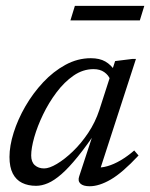

<svg xmlns="http://www.w3.org/2000/svg" viewBox="-20 -638 522 668"><path d="M255.5 -24.5 309.5 -189H320.5Q281.5 -131 250.5 -92.8Q219.5 -54.5 194 -32.2Q168.5 -10 147 -0.8Q125.5 8.5 105.5 8.5Q77.5 8.5 56.8 -1.8Q36 -12 24.5 -34.2Q13 -56.5 13 -92Q13 -130.5 27.5 -176.5Q42 -222.5 68.2 -268Q94.5 -313.5 130 -351.5Q165.5 -389.5 207.8 -412.5Q250 -435.5 296 -435.5Q326.5 -435.5 346.5 -424Q366.5 -412.5 381.5 -389.5L363 -362Q357.5 -376.5 342.8 -387Q328 -397.5 305.5 -397.5Q268.5 -397.5 236 -375Q203.5 -352.5 176.5 -316.5Q149.5 -280.5 129.8 -239.5Q110 -198.5 99.2 -160.5Q88.5 -122.5 88.5 -97Q88.5 -74.5 101.2 -63.2Q114 -52 133.5 -52Q151.5 -52 178 -67.8Q204.5 -83.5 233.2 -111Q262 -138.5 286.8 -175.5Q311.5 -212.5 325.5 -255L380.5 -425.5L441 -433H453L324 -35.5L314.5 -56Q331.5 -53.5 353.5 -59.8Q375.5 -66 399.8 -80.2Q424 -94.5 447 -114.5L462 -97Q406 -37 365.5 -13.5Q325 10 292 10Q269.5 10 259.8 0.8Q250 -8.5 255.5 -24.5ZM225 -567 240.5 -617.5H482L466.5 -567Z"/></svg>

Font: Newsreader 17pt
Style: Italic
Weight: 400
Italic angle: -17°
Version: Version 1.003